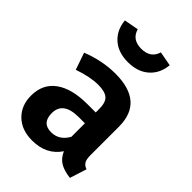

<svg xmlns="http://www.w3.org/2000/svg" viewBox="-235 -897 1015 1015"><g transform="rotate(45 272.5 -389.5)"><path d="M98 -780 179 -795Q196 -735 265 -735Q334 -735 352 -795L433 -780Q427 -714 382.5 -674.5Q338 -635 265 -635Q192 -635 148 -674.5Q104 -714 98 -780ZM473 -147Q473 -116 482 -101.5Q491 -87 511 -80L481 14Q434 9 404.5 -8.5Q375 -26 359 -63Q306 16 200 16Q121 16 74.5 -29.5Q28 -75 28 -148Q28 -235 91.5 -281Q155 -327 272 -327H333V-353Q333 -402 311.5 -421Q290 -440 239 -440Q181 -440 99 -412L66 -507Q165 -546 262 -546Q473 -546 473 -361ZM240 -86Q300 -86 333 -145V-246H287Q171 -246 171 -160Q171 -86 240 -86Z"/></g></svg>

Font: Fira Sans SemiBold
Style: Regular
Weight: 600
Designer: bBox Type GmbH & Carrois Corporate GbR & Edenspiekermann AG
Foundry: bBox Type GmbH & Carrois Corporate GbR & Edenspiekermann AG
Version: Version 4.301;PS 004.301;hotconv 1.0.88;makeotf.lib2.5.64775